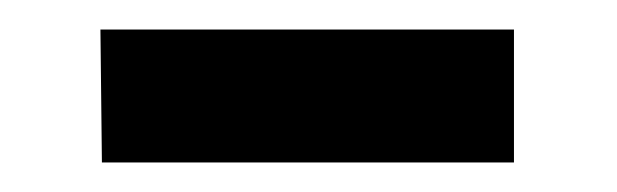

<svg xmlns="http://www.w3.org/2000/svg" viewBox="-20 -334 418 130"><path d="M49 -224H328V-314H48Z"/></svg>

Font: GenEiGothic-pro-SemiBold
Style: Regular
Weight: 500
Designer: Ryoko NISHIZUKA (kana & ideographs); Paul D. Hunt (Latin, Greek & Cyrillic); Wenlong ZHANG (bopomofo); Sandoll Communica
Foundry: Adobe Systems Incorporated; o_tamon
Version: Version 1.000.140830